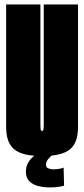

<svg xmlns="http://www.w3.org/2000/svg" viewBox="-20 -695 378 860"><path d="M168.5 4Q80 4 43.8 -26Q7.5 -56 7.5 -125.5V-675H161V-146.5Q161 -126.5 162 -117.5Q163 -108.5 168.5 -108.5Q174 -108.5 175 -117.5Q176 -126.5 176 -146.5V-675H329.5V-125.5Q329.5 -56 293.2 -26Q257 4 168.5 4ZM203 144.5Q178.5 144.5 154 139Q129.5 133.5 112.8 118.2Q96 103 96 74.5Q96 52 105 35.8Q114 19.5 124.5 10.2Q135 1 139 0H213Q210.5 1.5 198.2 14.8Q186 28 186 43Q186 55 196.5 59.2Q207 63.5 221 63.5Q235.5 63.5 249.2 60.5Q263 57.5 265 55.5L267 136.5Q265 138 246.2 141.2Q227.5 144.5 203 144.5Z"/></svg>

Font: Anybody UltraCondensed ExtraBold
Style: Regular
Weight: 800
Width: 1
Designer: Tyler Finck
Foundry: Etcetera Type Company
Version: Version 1.010; ttfautohint (v1.8.3) -l 8 -r 50 -G 200 -x 14 